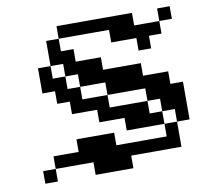

<svg xmlns="http://www.w3.org/2000/svg" viewBox="-68 -644 755 716"><g transform="rotate(-10 309.5 -285.5)"><path d="M190.5 -571.4H238.1V-523.8H190.5ZM238.1 -571.4H285.7V-523.8H238.1ZM285.7 -571.4H333.3V-523.8H285.7ZM333.3 -571.4H381V-523.8H333.3ZM381 -571.4H428.6V-523.8H381ZM142.9 -523.8H190.5V-476.2H142.9ZM142.9 -476.2H190.5V-428.6H142.9ZM190.5 -476.2H238.1V-428.6H190.5ZM190.5 -428.6H238.1V-381H190.5ZM238.1 -428.6H285.7V-381H238.1ZM285.7 -428.6H333.3V-381H285.7ZM285.7 -381H333.3V-333.3H285.7ZM238.1 -381H285.7V-333.3H238.1ZM95.2 -428.6H142.9V-381H95.2ZM95.2 -381H142.9V-333.3H95.2ZM142.9 -381H190.5V-333.3H142.9ZM142.9 -333.3H190.5V-285.7H142.9ZM190.5 -333.3H238.1V-285.7H190.5ZM190.5 -285.7H238.1V-238.1H190.5ZM238.1 -285.7H285.7V-238.1H238.1ZM428.6 -571.4H476.2V-523.8H428.6ZM381 -523.8H428.6V-476.2H381ZM428.6 -523.8H476.2V-476.2H428.6ZM476.2 -523.8H523.8V-476.2H476.2ZM523.8 -523.8H571.4V-476.2H523.8ZM476.2 -476.2H523.8V-428.6H476.2ZM571.4 -571.4H619V-523.8H571.4ZM333.3 -381H381V-333.3H333.3ZM381 -381H428.6V-333.3H381ZM428.6 -381H476.2V-333.3H428.6ZM95.2 -95.2H142.9V-47.6H95.2ZM142.9 -95.2H190.5V-47.6H142.9ZM190.5 -95.2H238.1V-47.6H190.5ZM238.1 -95.2H285.7V-47.6H238.1ZM285.7 -95.2H333.3V-47.6H285.7ZM333.3 -95.2H381V-47.6H333.3ZM381 -95.2H428.6V-47.6H381ZM428.6 -95.2H476.2V-47.6H428.6ZM476.2 -95.2H523.8V-47.6H476.2ZM238.1 -47.6H285.7V0H238.1ZM285.7 -47.6H333.3V0H285.7ZM333.3 -47.6H381V0H333.3ZM190.5 -142.9H238.1V-95.2H190.5ZM238.1 -142.9H285.7V-95.2H238.1ZM285.7 -142.9H333.3V-95.2H285.7ZM523.8 -95.2H571.4V-47.6H523.8ZM523.8 -142.9H571.4V-95.2H523.8ZM476.2 -190.5H523.8V-142.9H476.2ZM571.4 -190.5H619V-142.9H571.4ZM428.6 -190.5H476.2V-142.9H428.6ZM381 -190.5H428.6V-142.9H381ZM428.6 -238.1H476.2V-190.5H428.6ZM381 -238.1H428.6V-190.5H381ZM333.3 -238.1H381V-190.5H333.3ZM285.7 -238.1H333.3V-190.5H285.7ZM285.7 -285.7H333.3V-238.1H285.7ZM571.4 -238.1H619V-190.5H571.4ZM571.4 -285.7H619V-238.1H571.4ZM523.8 -285.7H571.4V-238.1H523.8ZM523.8 -238.1H571.4V-190.5H523.8ZM476.2 -285.7H523.8V-238.1H476.2ZM428.6 -333.3H476.2V-285.7H428.6ZM381 -333.3H428.6V-285.7H381ZM333.3 -333.3H381V-285.7H333.3ZM476.2 -333.3H523.8V-285.7H476.2ZM523.8 -333.3H571.4V-285.7H523.8ZM47.6 -47.6H95.2V0H47.6Z"/></g></svg>

Font: Jacquard 12
Style: Regular
Weight: 400
Designer: Sarah Cadigan-Fried
Version: Version 1.000; ttfautohint (v1.8.4.7-5d5b)